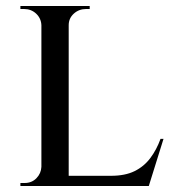

<svg xmlns="http://www.w3.org/2000/svg" viewBox="-20 -620 580 640"><path d="M209 -600V0H118V-600ZM466 -34 473 0H207V-34ZM525 -157 476 0H317L350 -34Q397 -34 428.5 -49.5Q460 -65 481 -93Q502 -121 515 -157ZM120 -64 131 0H48V-10Q48 -10 54.5 -10Q61 -10 62 -10Q86 -10 101.5 -26Q117 -42 118 -64ZM206 -536V-600H279V-590Q278 -590 272.5 -590Q267 -590 267 -590Q243 -590 226 -574.5Q209 -559 209 -536ZM120 -536H118Q117 -559 100.5 -574.5Q84 -590 60 -590Q60 -590 54 -590Q48 -590 48 -590V-600H120Z"/></svg>

Font: Cinzel Eorzea
Style: Regular
Weight: 500
Designer: Natanael Gama
Version: Version 2.000